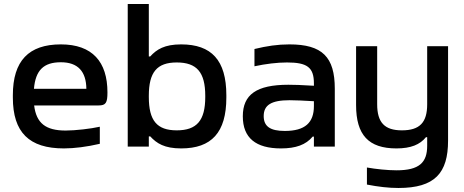

<svg xmlns="http://www.w3.org/2000/svg" viewBox="-20 -730 2309 956"><path d="M515 -270C515 -422 440 -509 283 -509C123 -509 44 -427 44 -256V-244C44 -71 125 9 298 9C350 9 413 1 477 -14V-99C433 -89 355 -80 307 -80C208 -80 161 -116 150 -205H471C507 -205 515 -218 515 -270ZM149 -288C157 -380 197 -420 283 -420C369 -420 409 -373 410 -288Z M1107 -244V-256C1107 -430 1033 -509 882 -509C799 -509 760 -484 728 -449H721V-710H616V0H721V-51H728C760 -16 799 9 882 9C1033 9 1107 -70 1107 -244ZM721 -247V-253C721 -370 761 -419 860 -419C960 -419 1002 -370 1002 -253V-247C1002 -130 960 -81 860 -81C761 -81 721 -130 721 -247Z M1421 -509C1362 -509 1309 -501 1247 -486V-400C1303 -412 1360 -419 1409 -419C1509 -419 1543 -395 1543 -315V-303C1482 -307 1440 -308 1416 -308C1257 -308 1189 -259 1189 -151C1189 -43 1254 9 1379 9C1453 9 1503 -9 1537 -50H1543V0H1647V-288C1647 -446 1585 -509 1421 -509ZM1293 -152C1293 -207 1331 -231 1422 -231C1449 -231 1496 -229 1543 -226V-202C1543 -119 1499 -78 1398 -78C1325 -78 1293 -101 1293 -152Z M2211 -30V-500H2107V-211C2107 -120 2070 -81 1981 -81C1895 -81 1858 -120 1858 -211V-500H1753V-207C1753 -58 1815 9 1954 9C2026 9 2071 -10 2101 -47H2107V-4C2107 79 2068 118 1955 118C1910 118 1852 112 1807 104V189C1864 200 1914 206 1964 206C2145 206 2211 132 2211 -30Z"/></svg>

Font: LT Wave Alt Medium
Style: Regular
Weight: 500
Designer: Daniel Lyons
Version: Version 2.5 (Glyphs App)